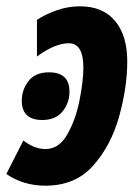

<svg xmlns="http://www.w3.org/2000/svg" viewBox="-50 -578 443 608"><path d="M170 -288Q170 -349 105 -349Q62 -349 40.5 -321.5Q19 -294 19 -259Q19 -198 84 -198Q126 -198 148 -225Q170 -252 170 -288ZM353 -384Q353 -465 314.5 -511.5Q276 -558 203 -558Q165 -558 128.5 -545Q92 -532 67 -515V-399Q124 -441 168 -441Q214 -441 214 -364Q214 -322 202 -261Q190 -200 163.5 -153Q137 -106 94 -106Q59 -106 24 -133L-30 -27Q24 10 94 10Q189 10 245.5 -54Q302 -118 327.5 -210Q353 -302 353 -384Z"/></svg>

Font: Noto Sans UI Condensed ExtraBold
Style: Italic
Weight: 800
Width: 3
Designer: Monotype Design Team
Foundry: Monotype Imaging Inc.
Version: 1.001